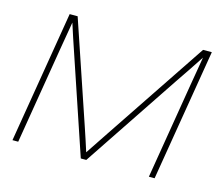

<svg xmlns="http://www.w3.org/2000/svg" viewBox="-80 -621 846 725"><g transform="rotate(15 343.5 -258.0)"><path d="M22.9 0 108.4 -515.6H139.6L274.4 -117.2Q282.2 -94.7 289.3 -72.5Q296.4 -50.3 303.7 -27.8Q318.8 -50.3 333.5 -72.5Q348.1 -94.7 363.3 -117.2L629.9 -515.6H664.1L578.6 0H556.2L618.2 -375Q623 -402.8 627.7 -430.9Q632.3 -459 637.2 -487.3Q618.7 -459 599.9 -430.9Q581.1 -402.8 562 -375L311.5 0H290L163.6 -375Q154.3 -402.8 144.8 -430.9Q135.3 -459 126.5 -487.3Q121.6 -459 116.9 -430.9Q112.3 -402.8 107.4 -375L45.4 0Z"/></g></svg>

Font: Inter Display Thin
Style: Italic
Weight: 100
Italic angle: -9.39999°
Designer: Rasmus Andersson
Foundry: rsms
Version: Version 4.000;git-a52131595